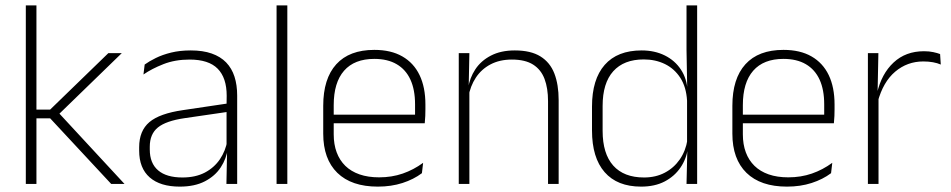

<svg xmlns="http://www.w3.org/2000/svg" viewBox="-20 -684 3536 714"><path d="M393.5 0 166.5 -244H108.5V-276.5H166.5L383 -486.5H433L194 -254.5V-269L443 0ZM76 0V-664H115.5V0Z M822 0 824.5 -125 822.5 -131.5V-290L823 -328Q823 -394.5 789.5 -428.5Q756 -462.5 685 -462.5Q631 -462.5 587.8 -445.5Q544.5 -428.5 513.5 -407L518 -444Q534.5 -456 559.2 -468.2Q584 -480.5 616.5 -488.5Q649 -496.5 689.5 -496.5Q734.5 -496.5 767.2 -485Q800 -473.5 821 -451.8Q842 -430 852 -399Q862 -368 862 -328.5V0ZM648.5 10Q576 10 536.8 -24.2Q497.5 -58.5 497.5 -124V-136.5Q497.5 -197.5 535.5 -229.8Q573.5 -262 660.5 -274.5L832 -300L834 -269L666 -244.5Q597.5 -234.5 567.2 -210Q537 -185.5 537 -138.5V-128Q537 -77 568 -50.5Q599 -24 658.5 -24Q707 -24 741.8 -42.2Q776.5 -60.5 797.8 -91.8Q819 -123 825.5 -162L836 -131H827Q822 -94 801 -61.8Q780 -29.5 742 -9.8Q704 10 648.5 10Z M1008.5 0V-664H1048.5V0Z M1385 10Q1287 10 1234.5 -41.2Q1182 -92.5 1182 -187V-290.5Q1182 -391.5 1230.5 -445Q1279 -498.5 1372 -498.5Q1434 -498.5 1476.2 -474.2Q1518.5 -450 1540.2 -404.8Q1562 -359.5 1562 -295.5V-278Q1562 -265.5 1561.5 -252.8Q1561 -240 1559.5 -225.5H1523Q1523.5 -245.5 1523.5 -263.2Q1523.5 -281 1523.5 -296Q1523.5 -350.5 1506.2 -388Q1489 -425.5 1455.2 -445.2Q1421.5 -465 1372 -465Q1298 -465 1259.5 -421Q1221 -377 1221 -293V-245V-239V-184.5Q1221 -147 1232 -117.5Q1243 -88 1264.2 -67.2Q1285.5 -46.5 1317 -35.5Q1348.5 -24.5 1390 -24.5Q1437 -24.5 1477.5 -38.5Q1518 -52.5 1553.5 -78.5L1549 -40Q1518.5 -17 1476.8 -3.5Q1435 10 1385 10ZM1202 -225.5V-257.5H1549.5V-225.5Z M2018 0V-308Q2018 -356 2005 -390.5Q1992 -425 1962.5 -443.8Q1933 -462.5 1883.5 -462.5Q1838 -462.5 1804 -444.5Q1770 -426.5 1749.5 -395.2Q1729 -364 1722 -324L1711 -356H1721Q1726.5 -394 1747.5 -426Q1768.5 -458 1805.5 -477.2Q1842.5 -496.5 1894.5 -496.5Q1954 -496.5 1989.8 -474.2Q2025.5 -452 2041.5 -410.8Q2057.5 -369.5 2057.5 -311.5V0ZM1686 0V-486.5H1725.5L1723 -362.5L1725.5 -361V0Z M2364 10Q2275.5 10 2228.5 -43.8Q2181.5 -97.5 2181.5 -199V-287.5Q2181.5 -389 2228.8 -442.8Q2276 -496.5 2366 -496.5Q2414.5 -496.5 2452.2 -477.8Q2490 -459 2512.2 -425.2Q2534.5 -391.5 2537 -345.5H2550L2535 -309.5Q2532 -360.5 2510 -394.5Q2488 -428.5 2452.8 -445.8Q2417.5 -463 2374 -463Q2300 -463 2260.5 -419Q2221 -375 2221 -290V-197.5Q2221 -112.5 2260.5 -68.2Q2300 -24 2375 -24Q2418.5 -24 2452.2 -41.8Q2486 -59.5 2508 -91.2Q2530 -123 2536.5 -164.5L2549.5 -132.5H2538Q2532.5 -93 2510.5 -60.8Q2488.5 -28.5 2451.8 -9.2Q2415 10 2364 10ZM2533 0 2536 -126.5 2535 -140V-347L2535.5 -359L2533 -497.5V-664H2572.5V0Z M2906.5 10Q2808.5 10 2756 -41.2Q2703.5 -92.5 2703.5 -187V-290.5Q2703.5 -391.5 2752 -445Q2800.5 -498.5 2893.5 -498.5Q2955.5 -498.5 2997.8 -474.2Q3040 -450 3061.8 -404.8Q3083.5 -359.5 3083.5 -295.5V-278Q3083.5 -265.5 3083 -252.8Q3082.5 -240 3081 -225.5H3044.5Q3045 -245.5 3045 -263.2Q3045 -281 3045 -296Q3045 -350.5 3027.8 -388Q3010.5 -425.5 2976.8 -445.2Q2943 -465 2893.5 -465Q2819.5 -465 2781 -421Q2742.5 -377 2742.5 -293V-245V-239V-184.5Q2742.5 -147 2753.5 -117.5Q2764.5 -88 2785.8 -67.2Q2807 -46.5 2838.5 -35.5Q2870 -24.5 2911.5 -24.5Q2958.5 -24.5 2999 -38.5Q3039.5 -52.5 3075 -78.5L3070.5 -40Q3040 -17 2998.2 -3.5Q2956.5 10 2906.5 10ZM2723.5 -225.5V-257.5H3071V-225.5Z M3244 -305 3231 -334 3241.5 -337.5Q3258 -409.5 3303 -451.5Q3348 -493.5 3416 -493.5Q3435.5 -493.5 3450.5 -490.2Q3465.5 -487 3476 -483L3478.5 -444Q3466 -449.5 3449.5 -452.5Q3433 -455.5 3413.5 -455.5Q3354 -455.5 3309 -417.5Q3264 -379.5 3244 -305ZM3207.5 0V-486.5H3246.5L3243.5 -338L3247 -334.5V0Z"/></svg>

Font: Anek Telugu Medium ExtraLight
Style: Regular
Weight: 250
Version: Version 1.003